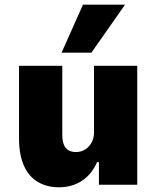

<svg xmlns="http://www.w3.org/2000/svg" viewBox="-20 -786 665 817"><path d="M231 11Q180 11 141.5 -11.5Q103 -34 82 -80.5Q61 -127 61 -197V-506H245V-213Q245 -188 251.5 -171Q258 -154 271.5 -146.5Q285 -139 303 -139Q325 -139 342.5 -150Q360 -161 370 -180Q380 -199 380 -222V-506H564V0H401V-96H393Q371 -45 329 -17Q287 11 231 11ZM242 -562 333 -766H512L369 -562Z"/></svg>

Font: Nunito Sans 7pt SemiCondensed Black
Style: Regular
Weight: 900
Width: 4
Designer: Vernon Adams
Foundry: Vernon Adams
Version: Version 3.101;gftools[0.9.27]